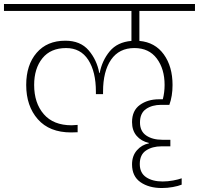

<svg xmlns="http://www.w3.org/2000/svg" viewBox="-52 -760 1002 967"><path d="M650 -705V-554Q729 -547 773 -486Q817 -425 817 -332Q817 -276 801 -232H760Q714 -232 683.5 -211Q653 -190 653 -143Q653 -99 684.5 -77.5Q716 -56 766 -56H806V-23H761Q715 -23 683.5 -2Q652 19 652 66Q652 111 684 132.5Q716 154 767 154Q793 154 820 149Q847 144 863 138V170Q846 177 818.5 182Q791 187 763 187Q698 187 655.5 157.5Q613 128 613 68Q613 25 637.5 -3Q662 -31 698 -38V-40Q659 -49 636 -76Q613 -103 613 -145Q613 -203 652.5 -231.5Q692 -260 749 -260H768Q777 -295 777 -332Q777 -413 737.5 -465.5Q698 -518 625 -518Q548 -518 507.5 -459.5Q467 -401 467 -298V-286H431V-298Q431 -399 392.5 -458.5Q354 -518 281 -518Q203 -518 161.5 -466.5Q120 -415 120 -332Q120 -241 168.5 -185Q217 -129 309 -129Q319 -129 339 -131V-94Q328 -93 306 -93Q197 -93 138.5 -159.5Q80 -226 80 -332Q80 -433 132.5 -494Q185 -555 277 -555Q353 -555 394.5 -506.5Q436 -458 448 -392H450Q462 -455 500.5 -501.5Q539 -548 610 -554V-705H-32V-740H930V-705Z"/></svg>

Font: Fz Poppins ExtLt
Style: Regular
Weight: 200
Designer: Ninad Kale (Devanagari), Jonny Pinhorn (Latin)
Foundry: Indian Type Foundry
Version: Vit hóa bi Vntype.Com & FontZin.Com